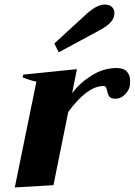

<svg xmlns="http://www.w3.org/2000/svg" viewBox="-20 -814 592 844"><path d="M238 -584 219 -623 364 -756Q408 -794 440 -794Q462 -794 472.5 -783Q483 -772 483 -757Q483 -734 466.5 -716Q450 -698 416 -680ZM552 -458Q552 -442 550 -434Q546 -415 528 -397.5Q510 -380 489 -380Q468 -380 461 -389Q454 -398 451 -415Q448 -426 445 -431Q442 -436 435 -436Q364 -436 280 -322L215 0L45 10L140 -455Q111 -461 79 -474L82 -486L318 -510L297 -404Q330 -449 382.5 -482Q435 -515 493 -515Q523 -515 537.5 -499.5Q552 -484 552 -458Z"/></svg>

Font: Trirong ExtraBold
Style: Italic
Weight: 800
Italic angle: -12°
Designer: Katatrad Team
Foundry: CadsonDemak
Version: Version 1.001